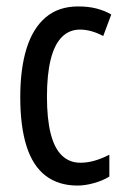

<svg xmlns="http://www.w3.org/2000/svg" viewBox="-20 -567 387 597"><path d="M221 10Q162 10 122 -20.5Q82 -51 62.5 -112.5Q43 -174 43 -265Q43 -353 62.5 -416Q82 -479 122 -513Q162 -547 223 -547Q255 -547 280 -540.5Q305 -534 326 -522L301 -455Q282 -465 264 -470Q246 -475 229 -475Q195 -475 172 -451.5Q149 -428 137.5 -381.5Q126 -335 126 -266Q126 -198 137.5 -152Q149 -106 172.5 -83.5Q196 -61 230 -61Q252 -61 274.5 -67.5Q297 -74 320 -86V-18Q299 -5 271.5 2.5Q244 10 221 10Z"/></svg>

Font: Noto Sans Arabic ExtraCondensed
Style: Regular
Weight: 400
Width: 2
Designer: Monotype Design Team, Nadine Chahine, Nizar Qandah and Khaled Hosny
Foundry: Monotype Imaging Inc.
Version: Version 2.012